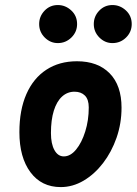

<svg xmlns="http://www.w3.org/2000/svg" viewBox="-20 -756 556 782"><path d="M227.5 6Q149 6 104 -54.5Q59 -115 59 -218Q59 -308 87.5 -372.8Q116 -437.5 168.8 -472Q221.5 -506.5 293.5 -506.5Q378.5 -506.5 426.8 -457.2Q475 -408 475 -317.5Q475 -253.5 454.8 -195.2Q434.5 -137 399.8 -91.8Q365 -46.5 320.5 -20.2Q276 6 227.5 6ZM187.5 -214Q187.5 -170 201.8 -144.5Q216 -119 240 -119Q267 -119 290 -147Q313 -175 327.2 -220.5Q341.5 -266 341.5 -318.5Q341.5 -351 325.8 -366.8Q310 -382.5 283.5 -382.5Q254.5 -382.5 232.8 -362.8Q211 -343 199.2 -305.2Q187.5 -267.5 187.5 -214ZM438 -580.5Q407.5 -580.5 384.8 -603.2Q362 -626 362 -658Q362 -689.5 384 -712.5Q406 -735.5 438 -735.5Q469 -735.5 492.8 -713.5Q516.5 -691.5 516.5 -658Q516.5 -626 493.5 -603.2Q470.5 -580.5 438 -580.5ZM215.5 -580.5Q185 -580.5 162.2 -603.2Q139.5 -626 139.5 -658Q139.5 -689.5 161.5 -712.5Q183.5 -735.5 215.5 -735.5Q246.5 -735.5 270.2 -713.5Q294 -691.5 294 -658Q294 -626 270.8 -603.2Q247.5 -580.5 215.5 -580.5Z"/></svg>

Font: Edu VIC WA NT Hand
Style: Regular
Weight: 400
Designer: Tina and Corey Anderson, Eben Sorkin, Mirko Velimirovic
Foundry: Google for Education
Version: Version 1.000